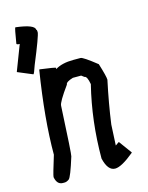

<svg xmlns="http://www.w3.org/2000/svg" viewBox="-130 -985 806 1049"><g transform="rotate(-15 272.5 -460.5)"><path d="M63.5 -905.3Q168.9 -892.6 168.9 -862.3Q172.9 -862.3 172.9 -848.6Q172.9 -829.6 110.4 -678.7Q94.7 -631.8 90.8 -631.8L6.8 -667V-668.9L61.5 -811.5Q43.9 -811.5 43.9 -817.4Q57.6 -902.8 61.5 -905.3ZM362.3 -651.4Q376.5 -651.4 450.2 -592.8Q473.6 -517.6 473.6 -499Q446.3 -371.1 430.7 -256.8L424.8 -139.6L444.3 -153.3H446.3L499 -81.1V-79.1Q425.8 -18.6 389.6 -18.6Q348.1 -18.6 331.1 -90.8Q331.1 -302.2 379.9 -499Q371.6 -545.9 356.4 -545.9L340.8 -557.6H293.9Q252.9 -545.4 252.9 -530.3Q192.4 -446.8 192.4 -426.8Q178.7 -154.8 174.8 -145.5Q141.1 -36.6 127.9 -26.4Q114.3 -16.6 102.5 -16.6H92.8Q60.1 -16.6 51.8 -59.6V-61.5Q51.8 -71.8 85 -178.7Q85 -379.4 127.9 -647.5L129.9 -649.4Q219.7 -637.7 219.7 -633.8V-631.8L217.8 -629.9V-627.9H219.7Q258.3 -651.4 321.3 -651.4Z"/></g></svg>

Font: ww_drahtTSB
Style: Regular
Weight: 400
Designer: Dr. Wolfgang Wiebecke
Version: Version 1.06 May 21, 2010, initial release